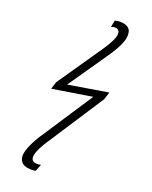

<svg xmlns="http://www.w3.org/2000/svg" viewBox="-249 -799 868 1094"><g transform="rotate(30 184.5 -252.5)"><path d="M149 241Q112 241 97.5 214Q83 187 94 138Q100 111 110 82.5Q120 54 131 31L272 -297L41 -217L47 -263L181 -557Q204 -607 213 -645Q219 -675 211.5 -688.5Q204 -702 190 -702Q183 -702 174.5 -699.5Q166 -697 160 -692L161 -734Q172 -740 185.5 -743Q199 -746 211 -746Q250 -746 262 -718Q274 -690 265 -648Q260 -626 251 -601Q242 -576 229 -547L108 -283L339 -364L333 -317L180 42Q171 61 162 85.5Q153 110 148 132Q135 196 175 195Q185 195 192.5 193Q200 191 208 188L198 233Q190 236 177.5 238.5Q165 241 149 241Z"/></g></svg>

Font: Noto Sans ExtraCondensed Light
Style: Italic
Weight: 300
Width: 2
Italic angle: -12°
Designer: Monotype Design Team
Foundry: Monotype Imaging Inc.
Version: Version 2.013; ttfautohint (v1.8.4.7-5d5b)